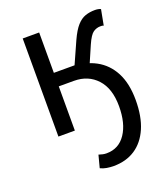

<svg xmlns="http://www.w3.org/2000/svg" viewBox="-132 -586 770 894"><g transform="rotate(-20 252.5 -139.5)"><path d="M278 217.1Q260.8 217.1 243.6 214.3Q226.5 211.4 212.3 204.3L228.4 142.8Q240 146.4 248.3 148.2Q256.6 150.1 266.7 150.1Q327.5 150.1 361.6 99.2Q395.7 48.4 395.7 -36.6Q395.7 -124.6 352.2 -171.8Q308.7 -219.1 238.7 -219.1H163.5V0H82V-486.1H163.5V-286.1H266.1L314.4 -394.1Q334.2 -437.4 353.6 -458.9Q373 -480.5 394.7 -488Q416.3 -495.6 442.7 -495.6Q459.5 -495.6 471.5 -490.1L456.9 -413Q452.9 -415 449.3 -415.4Q445.7 -415.7 440.7 -415.7Q422.1 -415.7 405.7 -404.8Q389.3 -393.8 370.6 -351.5L329.1 -255.7L247.3 -284.8Q317.1 -284.8 369.1 -256.9Q421.2 -228.9 449.8 -174.1Q478.5 -119.2 478.5 -37.3Q478.5 44.8 453.8 101.5Q429.1 158.3 384.1 187.7Q339.2 217.1 278 217.1Z"/></g></svg>

Font: SourceSans3VF
Style: Regular
Weight: 200
Designer: Paul D. Hunt
Foundry: Adobe
Version: Version 3.052;hotconv 1.1.0;makeotfexe 2.6.0